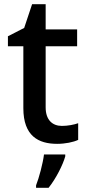

<svg xmlns="http://www.w3.org/2000/svg" viewBox="-20 -680 419 921"><path d="M277 -76C231 -76 199 -105 199 -165V-458H350V-539H199V-660H134L96 -546L18 -506V-458H92V-161C92 -27 165 10 254 10C293 10 332 2 355 -9V-89C336 -82 305 -76 277 -76ZM293 70V61H191C186 103 167 174 153 209V221H213C249 176 282 110 293 70Z"/></svg>

Font: Noto Sans Cherokee Medium
Style: Regular
Weight: 500
Designer: Monotype Design Team
Foundry: Monotype Imaging Inc.
Version: Version 2.001